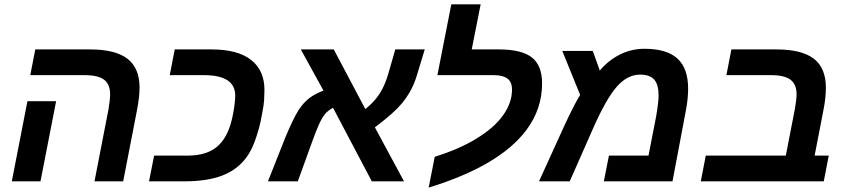

<svg xmlns="http://www.w3.org/2000/svg" viewBox="-20 -833 3889 882"><path d="M609.9 -330.1 545.9 0H414.1L479 -334Q485.8 -376 485.8 -400.9Q485.8 -445.3 458.5 -466.6Q431.2 -487.8 368.2 -487.8H119.1L142.1 -606H393.1Q509.8 -606 565.4 -563.2Q621.1 -520.5 621.1 -430.2Q621.1 -389.2 609.9 -330.1ZM237.8 -368.2 166 0H34.2L106 -368.2Z M1177.2 -274.9Q1166.5 -227.5 1150.1 -183.1Q1133.8 -138.7 1110.8 -108.4Q1069.3 -52.7 1000.5 -26.4Q931.6 0 826.7 0H664.6L688 -118.2H842.8Q927.2 -118.2 975.8 -158Q1024.4 -197.8 1044.9 -283.2L1051.3 -313Q1055.7 -337.4 1058.1 -357.7Q1060.5 -377.9 1060.5 -394Q1060.5 -487.8 917 -487.8H759.8L782.7 -606H951.7Q1071.8 -606 1133.3 -557.9Q1194.8 -509.8 1194.8 -419.9Q1194.8 -399.9 1193.4 -375.5Q1191.9 -351.1 1186.5 -324.2Z M1412.1 -176.8 1348.1 0H1210.9L1291 -202.1Q1308.1 -243.2 1322.5 -273.2Q1336.9 -303.2 1350.6 -325.7Q1374 -361.8 1400.4 -381.8Q1426.8 -401.9 1465.8 -417L1361.8 -606H1513.2L1658.2 -332Q1699.7 -364.7 1724.6 -403.8Q1749.5 -442.9 1765.1 -499L1795.9 -606H1931.2L1896 -490.2Q1882.8 -444.3 1859.9 -405.8Q1845.2 -380.9 1826.7 -358.6Q1808.1 -336.4 1779.1 -310.3Q1750 -284.2 1702.1 -248L1835.9 0H1688L1509.8 -337.9Q1486.3 -325.2 1473.6 -309.6Q1460 -293.5 1446 -263.2Q1432.1 -232.9 1412.1 -176.8Z M2332 -420.9Q2332 -456.5 2311 -472.2Q2290 -487.8 2248 -487.8H1989.3L2053.2 -813H2188L2147 -606H2271Q2376 -606 2423.1 -569.3Q2470.2 -532.7 2470.2 -449.2Q2470.2 -332 2397.5 -234.9Q2273.9 -70.8 1949.2 28.8L1977.1 -112.8Q2090.3 -147.9 2169.4 -196.8Q2249 -245.1 2290.5 -302.7Q2332 -360.4 2332 -420.9Z M2939.9 -608.9Q3043.5 -608.9 3092.3 -563.7Q3141.1 -518.6 3141.1 -425.8Q3141.1 -406.2 3138.9 -381.8Q3136.7 -357.4 3131.3 -328.6L3069.3 0H2753.9L2777.3 -118.2H2959L2994.1 -297.9Q3005.4 -363.8 3005.4 -394Q3005.4 -444.3 2985.4 -467.3Q2965.3 -490.2 2919.9 -490.2Q2862.8 -490.2 2814 -435.5Q2764.2 -379.4 2702.1 -237.8L2597.2 0H2456.1L2571.3 -252.9Q2581.1 -274.9 2594.5 -302.5Q2607.9 -330.1 2621.6 -355.7Q2635.3 -381.3 2645 -397L2563 -599.1H2703.1L2735.4 -508.8Q2774.4 -555.7 2827.4 -582.3Q2880.4 -608.9 2939.9 -608.9Z M3787.1 -118.2 3764.2 0H3199.2L3222.2 -118.2H3589.8L3631.8 -334Q3639.2 -377.4 3639.2 -400.9Q3639.2 -445.3 3611.6 -466.6Q3584 -487.8 3521 -487.8H3316.9L3339.8 -606H3545.9Q3663.1 -606 3718.5 -563.2Q3773.9 -520.5 3773.9 -430.2Q3773.9 -384.3 3763.2 -330.1L3722.2 -118.2Z"/></svg>

Font: Arimo
Style: Bold Italic
Weight: 700
Italic angle: -12°
Designer: Steve Matteson
Foundry: Monotype Imaging Inc.
Version: Version 1.33